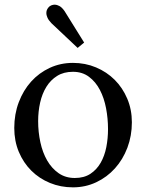

<svg xmlns="http://www.w3.org/2000/svg" viewBox="-20 -785 625 821"><path d="M292 -478Q252.4 -478 224.4 -460.4Q196.3 -442.9 178.2 -413.6Q160.2 -384.3 151.6 -346.2Q143.1 -308.1 143.1 -267.1Q143.1 -220.7 152.6 -176.8Q162.1 -132.8 181.6 -98.9Q201.2 -64.9 230.7 -44.4Q260.3 -23.9 299.8 -23.9Q339.4 -23.9 366.5 -41.7Q393.6 -59.6 410.4 -88.9Q427.2 -118.2 434.6 -155.8Q441.9 -193.4 441.9 -232.9Q441.9 -277.8 433.6 -321.8Q425.3 -365.7 407.2 -400.4Q389.2 -435.1 360.6 -456.5Q332 -478 292 -478ZM292 -516.1Q344.7 -516.1 390.6 -496.8Q436.5 -477.5 470.5 -443.6Q504.4 -409.7 524.2 -363Q543.9 -316.4 543.9 -262.2Q543.9 -204.1 524.7 -153.3Q505.4 -102.5 471.4 -64.9Q437.5 -27.3 391.4 -5.6Q345.2 16.1 292 16.1Q239.3 16.1 193.6 -2.7Q147.9 -21.5 114 -55.2Q80.1 -88.9 60.5 -135.5Q41 -182.1 41 -237.8Q41 -296.9 60.3 -347.9Q79.6 -398.9 113.3 -436.3Q147 -473.6 192.9 -494.9Q238.8 -516.1 292 -516.1ZM199.7 -686Q187 -699.2 182.6 -710.4Q181.2 -713.9 179.7 -718.8Q178.2 -723.6 178.2 -729Q178.2 -735.4 179.9 -740.7Q181.6 -746.1 186.5 -752.4Q191.4 -758.8 199 -762Q206.5 -765.1 214.6 -765.1Q222.7 -765.1 233.6 -759.5Q244.6 -753.9 255.9 -737.8L339.8 -603L312 -580.1Z"/></svg>

Font: Lora
Style: Regular
Weight: 400
Designer: Olga Karpushina, Alexei Vanyashin
Foundry: Cyreal (www.cyreal.org, a@cyreal.org)
Version: Version 1.014